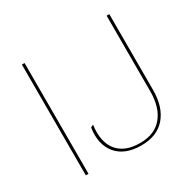

<svg xmlns="http://www.w3.org/2000/svg" viewBox="-147 -820 1006 991"><g transform="rotate(-30 356.0 -325.0)"><path d="M115 -660V0H99V-660ZM620 -660V-209Q620 -107 570 -48.5Q520 10 426 10Q328 10 280 -47Q232 -104 246 -200L262 -208Q249 -110 292 -57Q335 -4 426 -4Q513 -4 558.5 -58.5Q604 -113 604 -209V-660Z"/></g></svg>

Font: Elaine Sans Thin
Style: Regular
Weight: 250
Designer: Wei Huang
Foundry: Wei Huang
Version: Version 2.001;December 24, 2019;FontCreator 12.0.0.2547 64-b